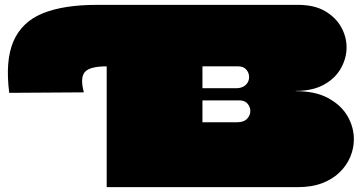

<svg xmlns="http://www.w3.org/2000/svg" viewBox="-20 -770 1485 790"><path d="M379 -750H1206Q1273 -750 1317 -724.5Q1361 -699 1383.5 -659Q1406 -619 1406 -575Q1406 -531 1383 -489.5Q1360 -448 1313.5 -422Q1267 -396 1197 -396Q1197 -396 1196.5 -396Q1196 -396 1196.5 -395.5Q1197 -395 1197 -395Q1278 -395 1331 -366Q1384 -337 1410 -292Q1436 -247 1436 -197Q1436 -160 1421.5 -125Q1407 -90 1378 -61.5Q1349 -33 1306 -16.5Q1263 0 1206 0H419Q419 -68 419 -121Q419 -174 419 -221.5Q419 -269 419 -320Q419 -371 419 -435Q419 -461 419 -479Q419 -497 419 -497Q349 -497 329 -473.5Q309 -450 325 -390L18 -388Q1 -521 35.5 -600.5Q70 -680 155.5 -715Q241 -750 379 -750ZM813 -356Q813 -345 813 -334Q813 -323 813 -312Q813 -304 813 -296.5Q813 -289 813 -282Q813 -275 813 -268Q813 -267 813 -267Q813 -267 814 -267H956Q983 -267 996.5 -281Q1010 -295 1010 -313Q1010 -322 1007 -329.5Q1004 -337 998.5 -343.5Q993 -350 984.5 -353.5Q976 -357 965 -357H814Q814 -357 813.5 -356.5Q813 -356 813 -356ZM814 -497Q813 -497 813 -496.5Q813 -496 813 -496Q813 -490 813 -482.5Q813 -475 813 -467.5Q813 -460 813 -452Q813 -441 813 -429.5Q813 -418 813 -408Q813 -407 813 -407Q813 -407 814 -407H951Q969 -407 981 -413.5Q993 -420 999 -430.5Q1005 -441 1005 -453Q1005 -470 993.5 -483.5Q982 -497 960 -497Z"/></svg>

Font: Climate Crisis
Style: Regular
Weight: 400
Version: Version 1.003